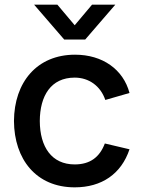

<svg xmlns="http://www.w3.org/2000/svg" viewBox="-20 -790 608 825"><path d="M226.5 -770H126.5L256 -620H346L475.5 -770H375.5L301 -681.5ZM301 15C417 15 501 -42.5 536.5 -148.5L430.5 -173.5C408.5 -115.5 368 -83.5 301 -83.5C202 -83.5 151.5 -158.5 151 -270C151.5 -378 198.5 -456.5 301 -456.5C361.5 -456.5 412 -421 432.5 -360.5L536.5 -390.5C509.5 -492 420.5 -555 302.5 -555C139 -555 41 -437 40 -270C41 -105.5 135.5 15 301 15Z"/></svg>

Font: Manrope SemiBold
Style: Regular
Weight: 600
Designer: Mikhail Sharanda
Foundry: Mikhail Sharanda
Version: Version 4.505